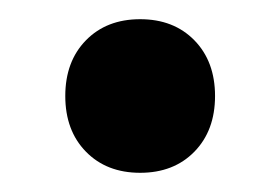

<svg xmlns="http://www.w3.org/2000/svg" viewBox="-20 -371 292 200"><path d="M126 -351Q91 -351 69.5 -329Q48 -307 48 -271Q48 -235 69.5 -213Q91 -191 126 -191Q161 -191 182.5 -213Q204 -235 204 -271Q204 -307 182.5 -329Q161 -351 126 -351Z"/></svg>

Font: Beiruti ExtraBold
Style: Regular
Weight: 800
Designer: Arlette Boutros
Foundry: Boutros
Version: Version 1.41